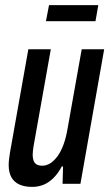

<svg xmlns="http://www.w3.org/2000/svg" viewBox="-20 -720 430 752"><path d="M106 12Q76 12 55.5 2.5Q35 -7 24.5 -26Q14 -45 14 -73Q14 -84 15.5 -96.5Q17 -109 19 -122L91 -527H179L111 -145Q110 -137 109 -129Q108 -121 108 -113Q108 -101 111.5 -91Q115 -81 123.5 -76Q132 -71 146 -71Q162 -71 177 -80.5Q192 -90 205.5 -108.5Q219 -127 229 -154.5Q239 -182 245 -218L300 -527H388L295 0H225L227 -68H222Q207 -40 188.5 -22Q170 -4 149.5 4Q129 12 106 12ZM160 -637 172 -700H365L354 -637Z"/></svg>

Font: Archivo ExtraCondensed Medium
Style: Italic
Weight: 500
Width: 2
Italic angle: -10°
Designer: Hector Gatti
Foundry: Omnibus-Type
Version: Version 2.001